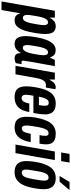

<svg xmlns="http://www.w3.org/2000/svg" viewBox="754 -1554 951 2572"><g transform="rotate(90 1230.0 -268.5)"><path d="M-36 187 89 -527H180V-463H185Q201 -495 228.5 -517Q256 -539 295 -539Q331 -539 354 -524Q377 -509 388.5 -478.5Q400 -448 400 -399Q400 -371 396.5 -336Q393 -301 386 -259Q370 -164 347.5 -104Q325 -44 293.5 -16Q262 12 219 12Q191 12 172 3.5Q153 -5 142.5 -21Q132 -37 127 -59H122L79 187ZM184 -99Q203 -99 216.5 -112.5Q230 -126 241 -156Q252 -186 261 -235Q270 -284 274 -311Q278 -338 279.5 -353Q281 -368 281 -378Q281 -398 277 -410.5Q273 -423 265 -429.5Q257 -436 243 -436Q224 -436 209 -420.5Q194 -405 183 -375Q172 -345 164 -299Q156 -252 151.5 -225.5Q147 -199 145.5 -184.5Q144 -170 144 -160Q144 -139 148.5 -125.5Q153 -112 162 -105.5Q171 -99 184 -99Z M533 12Q498 12 474.5 -4Q451 -20 439.5 -52.5Q428 -85 428 -133Q428 -164 431.5 -199Q435 -234 442 -273Q456 -354 478.5 -413.5Q501 -473 534.5 -505.5Q568 -538 616 -538Q646 -538 665 -528.5Q684 -519 695 -501.5Q706 -484 713 -463H718L746 -527H830L806 -392Q802 -369 795.5 -334.5Q789 -300 782 -262Q775 -224 769.5 -189Q764 -154 760.5 -130.5Q757 -107 757 -103Q757 -92 761.5 -86.5Q766 -81 776 -81H804L790 -3Q776 3 758.5 7.5Q741 12 726 12Q699 12 679.5 -2Q660 -16 658 -51Q657 -54 657 -58.5Q657 -63 656 -67L652 -69Q636 -37 606.5 -12.5Q577 12 533 12ZM585 -98Q599 -98 610.5 -106.5Q622 -115 632.5 -132.5Q643 -150 651 -176Q659 -202 666 -238Q674 -286 678 -312Q682 -338 683 -352Q684 -366 684 -376Q684 -396 680 -409Q676 -422 667.5 -429Q659 -436 645 -436Q626 -436 612 -421.5Q598 -407 587.5 -377Q577 -347 568 -299Q559 -251 555 -223.5Q551 -196 549.5 -182Q548 -168 548 -157Q548 -126 557 -112Q566 -98 585 -98Z M826 0 918 -527H1010V-456H1014Q1027 -483 1042 -501.5Q1057 -520 1075 -529.5Q1093 -539 1111 -539Q1119 -539 1126 -538Q1133 -537 1140 -534L1117 -407H1078Q1061 -407 1047.5 -399Q1034 -391 1023 -375Q1012 -359 1003.5 -333.5Q995 -308 989 -273L940 0Z M1247 12Q1197 12 1164.5 -4Q1132 -20 1116.5 -55.5Q1101 -91 1101 -147Q1101 -172 1104 -202Q1107 -232 1113 -267Q1131 -367 1159 -426.5Q1187 -486 1230 -512.5Q1273 -539 1333 -539Q1380 -539 1412 -523.5Q1444 -508 1460.5 -476.5Q1477 -445 1477 -395Q1477 -372 1473.5 -338Q1470 -304 1459 -240H1227Q1221 -208 1217.5 -183Q1214 -158 1214 -139Q1214 -120 1218.5 -107.5Q1223 -95 1232.5 -88.5Q1242 -82 1257 -82Q1271 -82 1282.5 -87.5Q1294 -93 1302.5 -105Q1311 -117 1318.5 -137Q1326 -157 1331 -185H1446Q1437 -135 1421 -97.5Q1405 -60 1380 -36Q1355 -12 1322 0Q1289 12 1247 12ZM1240 -314H1352Q1357 -340 1359 -360Q1361 -380 1361 -395Q1361 -413 1357 -424Q1353 -435 1345 -440Q1337 -445 1322 -445Q1299 -445 1283.5 -430Q1268 -415 1258 -386Q1248 -357 1240 -314Z M1650 12Q1605 12 1573 -5Q1541 -22 1525 -57Q1509 -92 1509 -147Q1509 -173 1511 -203.5Q1513 -234 1519 -268Q1532 -338 1550.5 -389.5Q1569 -441 1595.5 -474Q1622 -507 1656.5 -523Q1691 -539 1735 -539Q1782 -539 1814 -526Q1846 -513 1862 -484.5Q1878 -456 1878 -410Q1878 -391 1876 -369Q1874 -347 1869 -322H1755Q1760 -347 1762 -365.5Q1764 -384 1764 -398Q1764 -414 1760.5 -424Q1757 -434 1749 -438.5Q1741 -443 1727 -443Q1709 -443 1694.5 -430.5Q1680 -418 1668.5 -387.5Q1657 -357 1646 -301Q1637 -248 1632.5 -218Q1628 -188 1627 -172.5Q1626 -157 1626 -145Q1626 -127 1629.5 -113.5Q1633 -100 1641.5 -92Q1650 -84 1663 -84Q1683 -84 1696 -95Q1709 -106 1718.5 -132Q1728 -158 1737 -204H1849Q1837 -137 1813 -88.5Q1789 -40 1749.5 -14Q1710 12 1650 12Z M1987 -612 2006 -724H2122L2103 -612ZM1881 0 1974 -527H2089L1996 0Z M2252 12Q2202 12 2168.5 -5Q2135 -22 2118.5 -58Q2102 -94 2102 -151Q2102 -181 2106 -216Q2110 -251 2117 -289Q2134 -376 2162 -431Q2190 -486 2231.5 -512.5Q2273 -539 2328 -539Q2378 -539 2411.5 -522Q2445 -505 2462 -469Q2479 -433 2479 -376Q2479 -346 2475 -310.5Q2471 -275 2463 -237Q2447 -151 2418.5 -96Q2390 -41 2349 -14.5Q2308 12 2252 12ZM2258 -84Q2279 -84 2294.5 -97.5Q2310 -111 2321.5 -142Q2333 -173 2342 -226Q2352 -281 2356.5 -311Q2361 -341 2362.5 -357Q2364 -373 2364 -383Q2364 -405 2359.5 -418Q2355 -431 2345.5 -437Q2336 -443 2322 -443Q2301 -443 2286 -429.5Q2271 -416 2259.5 -385Q2248 -354 2239 -301Q2230 -245 2224.5 -214.5Q2219 -184 2217.5 -168.5Q2216 -153 2216 -142Q2216 -121 2220.5 -108.5Q2225 -96 2234.5 -90Q2244 -84 2258 -84ZM2302 -591 2382 -724H2488V-720L2378 -591Z"/></g></svg>

Font: Archivo ExtraCondensed
Style: Bold Italic
Weight: 700
Width: 2
Italic angle: -10°
Designer: Hector Gatti
Foundry: Omnibus-Type
Version: Version 2.001